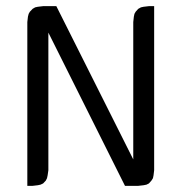

<svg xmlns="http://www.w3.org/2000/svg" viewBox="-20 -604 599 624"><path d="M68.8 0V-532.2L70.8 -549.8L73.2 -559.1L77.1 -565.9L85.9 -575.2L94.2 -580.1L103 -582L120.1 -584H163.1L413.1 -85.9V-532.2L415 -549.8L417 -559.1L420.9 -565.9L429.2 -575.2L438 -580.1L446.8 -582L463.9 -584H481V-50.8L479 -34.2L477.1 -24.9L472.2 -17.1L463.9 -7.8L456.1 -3.9L446.8 -2L429.2 0H386.2L137.2 -498V-50.8L134.8 -34.2L132.8 -24.9L128.9 -17.1L120.1 -7.8L111.8 -3.9L103 -2L85.9 0Z"/></svg>

Font: Petahja
Style: Regular
Weight: 400
Designer: T. Christopher White
Version: Version 1.1